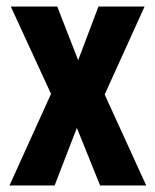

<svg xmlns="http://www.w3.org/2000/svg" viewBox="-20 -567 475 587"><path d="M136 -280 9 0H147L215 -176L286 0H427L300 -278L422 -547H281L219 -383L155 -547H13Z"/></svg>

Font: Noto Sans Devanagari ExtraCondensed
Style: Bold
Weight: 700
Width: 2
Designer: Jelle Bosma - Monotype Design Team
Foundry: Monotype Imaging Inc.
Version: Version 2.004